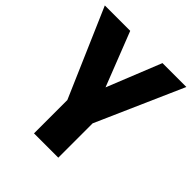

<svg xmlns="http://www.w3.org/2000/svg" viewBox="-209 -640 989 989"><g transform="rotate(45 285.0 -146.0)"><path d="M196 216V-27L-12 -508H173L289 -212L408 -508H582L373 -34V216Z"/></g></svg>

Font: Mulish Black
Style: Regular
Weight: 900
Designer: Vernon Adams
Foundry: Vernon Adams
Version: Version 3.603; ttfautohint (v1.8.3)